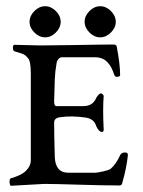

<svg xmlns="http://www.w3.org/2000/svg" viewBox="-20 -594 461 617"><path d="M267.5 -558.5Q283 -574 302 -574Q321 -574 336.5 -558.5Q352 -543 352 -524Q352 -505 336.5 -489.5Q321 -474 302 -474Q283 -474 267.5 -489.5Q252 -505 252 -524Q252 -543 267.5 -558.5ZM90.5 -558.5Q106 -574 125 -574Q144 -574 159.5 -558.5Q175 -543 175 -524Q175 -505 159.5 -489.5Q144 -474 125 -474Q106 -474 90.5 -489.5Q75 -505 75 -524Q75 -543 90.5 -558.5ZM257 -216Q209 -223 171 -217Q154 -214 154 -200Q154 -168 156 -90Q158 -39 199 -39H287Q292 -39 310.5 -43Q329 -47 335 -51Q353 -66 367 -97Q371 -104 382 -104Q391 -104 391 -96Q387 -56 374 -10Q372 2 365 2Q314 2 233.5 -0.5Q153 -3 122 -3L15 3Q13 3 11.5 -3Q10 -9 11 -15Q12 -21 15 -21Q46 -30 60 -42Q79 -59 79 -79V-357Q79 -398 70 -407Q67 -410 65 -412.5Q63 -415 60.5 -416.5Q58 -418 56.5 -419Q55 -420 51 -421.5Q47 -423 45 -423.5Q43 -424 37 -426Q31 -428 27 -429Q22 -430 21.5 -440Q21 -450 27 -450Q41 -450 66.5 -449Q92 -448 108 -448Q146 -448 202.5 -449Q259 -450 297 -450.5Q335 -451 343 -451Q354 -451 355 -445Q366 -388 366 -353Q366 -347 355 -347Q350 -347 347 -354Q338 -381 327 -392Q312 -410 285 -410H179Q173 -410 168 -404.5Q163 -399 162 -392Q157 -364 156 -339Q154 -273 154 -268Q154 -253 161 -253H248Q267 -253 278 -263Q287 -272 290 -281Q299 -294 304 -294Q307 -294 310.5 -290.5Q314 -287 313 -283Q310 -243 313 -182Q315 -170 307 -170Q298 -170 289 -189Q283 -211 257 -216Z"/></svg>

Font: EB Garamond
Style: SC
Weight: 400
Version: Version 000.010